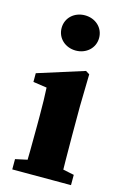

<svg xmlns="http://www.w3.org/2000/svg" viewBox="-114 -785 544 838"><g transform="rotate(15 158.0 -366.0)"><path d="M29.9 0H295.3V-46.5L198.2 -66.5H122.6L29.9 -46.5V0ZM82.1 0H246.9C244.9 -45 243.9 -148 243.9 -210V-342.7L246.9 -487.8L229.8 -498.5L20.3 -432.1V-392.7L82.1 -383.7C84.1 -343.7 85.1 -312.7 85.1 -257.7V-210C85.1 -148 84.1 -45 82.1 0ZM162.8 -572.6C209.9 -572.6 247.6 -605.8 247.6 -652.2C247.6 -698.8 209.9 -731.8 162.8 -731.8C115.7 -731.8 78.1 -698.8 78.1 -652.2C78.1 -605.8 115.7 -572.6 162.8 -572.6Z"/></g></svg>

Font: Source Serif Variable
Style: Regular
Weight: 389
Designer: Frank Grießhammer
Foundry: Adobe Systems Incorporated
Version: Version 3.001;hotconv 1.0.111;makeotfexe 2.5.65597